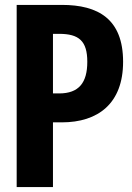

<svg xmlns="http://www.w3.org/2000/svg" viewBox="-20 -763 540 783"><path d="M48 0H196V-264H232C380 -264 482 -341 482 -511C482 -686 380 -743 232 -743H48ZM196 -382V-625H221C302 -625 336 -596 336 -511C336 -426 302 -382 221 -382Z"/></svg>

Font: Noto Sans Mono CJK JP Bold
Style: Regular
Weight: 700
Designer: Ryoko NISHIZUKA (kana & ideographs); Paul D. Hunt (Latin, Greek & Cyrillic); Wenlong ZHANG (bopomofo); Sandoll Communica
Foundry: Adobe Systems Incorporated
Version: Version 1.004;PS 1.004;hotconv 1.0.82;makeotf.lib2.5.63406